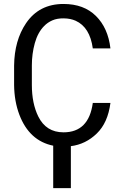

<svg xmlns="http://www.w3.org/2000/svg" viewBox="-20 -741 640 983"><path d="M342.8 222.2H252.4V4.9Q129.9 -20 79.1 -153.8Q53.2 -222.2 52.2 -305.7V-404.8Q53.7 -534.2 113.3 -622.1Q180.2 -720.7 305.2 -720.7Q409.2 -720.7 471.2 -659.2Q533.2 -597.7 545.4 -493.2H455.1Q440.4 -601.6 367.2 -634.8Q340.8 -646.5 306.6 -647Q272.5 -647.5 248 -636.7Q223.6 -626 206.1 -607.9Q173.3 -574.7 158.2 -520Q143.1 -465.3 143.1 -405.8V-305.7Q143.1 -211.9 175.8 -145Q215.8 -63.5 305.2 -63.5Q434.6 -63.5 455.1 -213.9H545.4Q532.2 -112.3 475.6 -57.6Q418.9 -2.4 342.8 7.3Z"/></svg>

Font: RobotoMono-Regular
Style: Regular
Weight: 400
Designer: Google
Version: Version 2.000985; 2015; ttfautohint (v1.3)